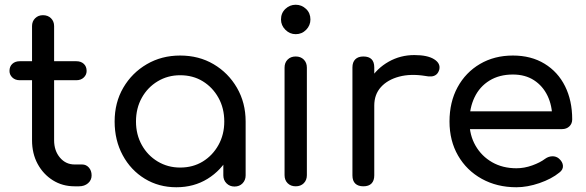

<svg xmlns="http://www.w3.org/2000/svg" viewBox="-20 -785 2471 809"><path d="M294 0Q243 0 202.5 -25.5Q162 -51 138.5 -94.5Q115 -138 115 -194V-675Q115 -695 128 -708Q141 -721 161 -721Q182 -721 195 -708Q208 -695 208 -675V-194Q208 -150 232.5 -121Q257 -92 294 -92H326Q343 -92 354.5 -79Q366 -66 366 -46Q366 -26 351 -13Q336 0 313 0ZM63 -447Q44 -447 32 -458.5Q20 -470 20 -486Q20 -505 32 -516Q44 -527 63 -527H302Q321 -527 333 -516Q345 -505 345 -486Q345 -470 333 -458.5Q321 -447 302 -447Z M723 4Q649 4 590 -32Q531 -68 497 -131Q463 -194 463 -273Q463 -353 499.5 -415.5Q536 -478 598.5 -514.5Q661 -551 739 -551Q818 -551 880 -514.5Q942 -478 978.5 -415Q1015 -352 1015 -273L979 -265Q979 -189 945.5 -128Q912 -67 854.5 -31.5Q797 4 723 4ZM739 -79Q793 -79 834.5 -104.5Q876 -130 900.5 -174Q925 -218 925 -273Q925 -329 900.5 -373Q876 -417 834.5 -442.5Q793 -468 739 -468Q687 -468 644.5 -442.5Q602 -417 577.5 -373Q553 -329 553 -273Q553 -218 577.5 -174Q602 -130 644.5 -104.5Q687 -79 739 -79ZM968 1Q948 1 934.5 -12.5Q921 -26 921 -46V-205L940 -302L1015 -273V-46Q1015 -26 1002 -12.5Q989 1 968 1Z M1226 0Q1205 0 1192 -13Q1179 -26 1179 -47V-500Q1179 -521 1192 -534Q1205 -547 1226 -547Q1247 -547 1260 -534Q1273 -521 1273 -500V-47Q1273 -26 1260 -13Q1247 0 1226 0ZM1226 -641Q1201 -641 1182.5 -659.5Q1164 -678 1164 -703Q1164 -730 1182.5 -747.5Q1201 -765 1226 -765Q1251 -765 1269.5 -747.5Q1288 -730 1288 -703Q1288 -678 1270 -659.5Q1252 -641 1226 -641Z M1508 -340Q1509 -401 1538.5 -449Q1568 -497 1617.5 -525Q1667 -553 1726 -553Q1781 -553 1809 -535.5Q1837 -518 1831 -492Q1827 -478 1818.5 -471Q1810 -464 1798 -463Q1786 -462 1772 -465Q1710 -475 1661.5 -462Q1613 -449 1585 -418Q1557 -387 1557 -340ZM1511 0Q1489 0 1477 -11.5Q1465 -23 1465 -46V-501Q1465 -523 1477 -535Q1489 -547 1511 -547Q1534 -547 1545.5 -535.5Q1557 -524 1557 -501V-46Q1557 -24 1545.5 -12Q1534 0 1511 0Z M2156 4Q2074 4 2010 -31.5Q1946 -67 1910 -129.5Q1874 -192 1874 -273Q1874 -355 1908 -417.5Q1942 -480 2002.5 -515.5Q2063 -551 2141 -551Q2218 -551 2274.5 -516.5Q2331 -482 2361 -421.5Q2391 -361 2391 -282Q2391 -264 2379 -252.5Q2367 -241 2348 -241H1938V-316H2349L2307 -287Q2307 -340 2287 -381.5Q2267 -423 2230 -447Q2193 -471 2141 -471Q2084 -471 2042.5 -445.5Q2001 -420 1979.5 -375Q1958 -330 1958 -273Q1958 -216 1983.5 -171.5Q2009 -127 2053.5 -101.5Q2098 -76 2156 -76Q2189 -76 2222.5 -88Q2256 -100 2277 -116Q2291 -126 2307 -126.5Q2323 -127 2335 -117Q2351 -103 2352 -86.5Q2353 -70 2337 -58Q2304 -31 2253 -13.5Q2202 4 2156 4Z"/></svg>

Font: Comfortaa SemiBold
Style: Regular
Weight: 600
Designer: Johan Aakerlund
Foundry: Johan Aakerlund
Version: Version 3.104; ttfautohint (v1.8.1.43-b0c9)